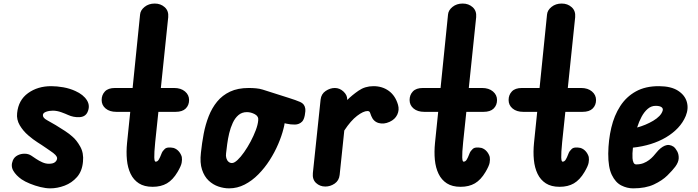

<svg xmlns="http://www.w3.org/2000/svg" viewBox="-20 -1024 3832 1054"><path d="M256 10Q231.5 10 201.8 2.8Q172 -4.5 144.5 -15.8Q117 -27 98.5 -39.5Q68 -61 53 -86.8Q38 -112.5 50.5 -143.5Q58.5 -162 76.5 -171.2Q94.5 -180.5 115.5 -180.2Q136.5 -180 152 -169.5Q163 -162 178.8 -151.5Q194.5 -141 212.5 -133Q230.5 -125 248 -125Q271.5 -125 282.2 -134Q293 -143 293.5 -155Q293.5 -163.5 284.5 -173.2Q275.5 -183 253.5 -197.5Q246.5 -202.5 234.2 -210.8Q222 -219 208.8 -228Q195.5 -237 185.5 -243Q162.5 -257.5 134.8 -281.2Q107 -305 88.5 -336.2Q70 -367.5 74 -403Q81 -474.5 134 -512.8Q187 -551 261 -551Q292 -551 327.5 -544.8Q363 -538.5 393.5 -524.5Q438 -504.5 457.2 -473.5Q476.5 -442.5 460 -407.5Q447.5 -382 415.2 -380.8Q383 -379.5 353.5 -393Q341 -399 316.8 -407.8Q292.5 -416.5 270 -416.5Q250 -416.5 233.2 -410.5Q216.5 -404.5 215.5 -393Q214 -377.5 237.8 -364.5Q261.5 -351.5 286 -337Q310.5 -322.5 336.5 -305.2Q362.5 -288 377 -274.5Q400.5 -255 420.5 -219.2Q440.5 -183.5 435.5 -136.5Q431 -84.5 402.8 -52.2Q374.5 -20 334.8 -5Q295 10 256 10Z M749 -944.5Q751 -968 773.8 -986.2Q796.5 -1004.5 829.5 -1004.5Q862 -1004.5 884.2 -984.5Q906.5 -964.5 903.5 -930L863 -541H936Q973 -541 995.5 -522Q1018 -503 1018 -475Q1018 -446.5 999.5 -428.2Q981 -410 944 -410H849.5L832 -243.5Q829 -213 827.8 -192.5Q826.5 -172 827 -159.8Q827.5 -147.5 829.2 -142Q831 -136.5 834.5 -136.5Q845 -136.5 852 -148.5Q859 -160.5 864 -174.2Q869 -188 873.5 -194L881.5 -203Q889.5 -213 904 -214Q918.5 -215 932.5 -212Q949 -207 961 -193.5Q973 -180 978 -162.5Q980.5 -148 977.2 -130.2Q974 -112.5 954.5 -79.5Q929 -36.5 896.5 -17.5Q864 1.5 818 1.5Q772 1.5 742.5 -17.5Q713 -36.5 697 -69.8Q681 -103 676.8 -146.5Q672.5 -190 677.5 -239.5L695 -410H618.5Q582 -410 560 -428.2Q538 -446.5 538 -475Q538 -503 556 -522Q574 -541 611 -541H708Z M1237.5 10Q1209 10 1179.2 0Q1149.5 -10 1125.5 -32.5Q1101.5 -55 1089 -92.8Q1076.5 -130.5 1083 -186Q1088.5 -238.5 1098.2 -289.8Q1108 -341 1125.8 -386.2Q1143.5 -431.5 1172 -466.2Q1200.5 -501 1243 -521Q1285.5 -541 1345.5 -541Q1366 -541 1385.5 -539.2Q1405 -537.5 1422.5 -532L1565.5 -486.5Q1604 -474.5 1627.8 -464.2Q1651.5 -454 1655.5 -429.5Q1658 -415 1653.2 -391Q1648.5 -367 1638.5 -356.5Q1622.5 -340.5 1598.8 -340.2Q1575 -340 1553 -345L1542.5 -347.5Q1541.5 -340.5 1540 -333.2Q1538.5 -326 1536.5 -318.5Q1526.5 -278 1507.2 -233Q1488 -188 1460.5 -145Q1433 -102 1398.2 -66.8Q1363.5 -31.5 1323 -10.8Q1282.5 10 1237.5 10ZM1221 -182Q1219 -168 1222.5 -155.8Q1226 -143.5 1234.2 -136.2Q1242.5 -129 1253.5 -129Q1266 -129 1283.8 -145.5Q1301.5 -162 1320.2 -188.8Q1339 -215.5 1355.8 -247Q1372.5 -278.5 1384 -309Q1395.5 -339.5 1397.5 -363Q1400.5 -385.5 1379 -397Q1357.5 -408.5 1335.5 -408.5Q1308 -408.5 1289 -392.2Q1270 -376 1257.8 -349.5Q1245.5 -323 1238.2 -292.5Q1231 -262 1227.2 -232.8Q1223.5 -203.5 1221 -182Z M1766 0Q1736 0 1715 -19.5Q1694 -39 1697.5 -74L1740 -477.5Q1743.5 -508.5 1768 -524.8Q1792.5 -541 1818 -541Q1844.5 -541 1865.2 -521.8Q1886 -502.5 1886 -479.5V-475Q1912.5 -501.5 1948.2 -526.2Q1984 -551 2030 -551Q2079 -551 2114.8 -524.8Q2150.5 -498.5 2165 -448.5Q2173 -420.5 2160.8 -394.5Q2148.5 -368.5 2118.5 -355Q2086.5 -340.5 2058.2 -348.8Q2030 -357 2018 -387.5Q2014.5 -398.5 2011 -406.5Q2007.5 -414.5 1997.5 -414.5Q1975 -414.5 1940.2 -388Q1905.5 -361.5 1870 -307.5L1844.5 -63.5Q1841 -32.5 1817.2 -16.2Q1793.5 0 1766 0Z M2439.5 -944.5Q2441.5 -968 2464.2 -986.2Q2487 -1004.5 2520 -1004.5Q2552.5 -1004.5 2574.8 -984.5Q2597 -964.5 2594 -930L2553.5 -541H2626.5Q2663.5 -541 2686 -522Q2708.5 -503 2708.5 -475Q2708.5 -446.5 2690 -428.2Q2671.5 -410 2634.5 -410H2540L2522.5 -243.5Q2519.5 -213 2518.2 -192.5Q2517 -172 2517.5 -159.8Q2518 -147.5 2519.8 -142Q2521.5 -136.5 2525 -136.5Q2535.5 -136.5 2542.5 -148.5Q2549.5 -160.5 2554.5 -174.2Q2559.5 -188 2564 -194L2572 -203Q2580 -213 2594.5 -214Q2609 -215 2623 -212Q2639.5 -207 2651.5 -193.5Q2663.5 -180 2668.5 -162.5Q2671 -148 2667.8 -130.2Q2664.5 -112.5 2645 -79.5Q2619.5 -36.5 2587 -17.5Q2554.5 1.5 2508.5 1.5Q2462.5 1.5 2433 -17.5Q2403.5 -36.5 2387.5 -69.8Q2371.5 -103 2367.2 -146.5Q2363 -190 2368 -239.5L2385.5 -410H2309Q2272.5 -410 2250.5 -428.2Q2228.5 -446.5 2228.5 -475Q2228.5 -503 2246.5 -522Q2264.5 -541 2301.5 -541H2398.5Z M2983 -944.5Q2985 -968 3007.8 -986.2Q3030.5 -1004.5 3063.5 -1004.5Q3096 -1004.5 3118.2 -984.5Q3140.5 -964.5 3137.5 -930L3097 -541H3170Q3207 -541 3229.5 -522Q3252 -503 3252 -475Q3252 -446.5 3233.5 -428.2Q3215 -410 3178 -410H3083.5L3066 -243.5Q3063 -213 3061.8 -192.5Q3060.5 -172 3061 -159.8Q3061.5 -147.5 3063.2 -142Q3065 -136.5 3068.5 -136.5Q3079 -136.5 3086 -148.5Q3093 -160.5 3098 -174.2Q3103 -188 3107.5 -194L3115.5 -203Q3123.5 -213 3138 -214Q3152.5 -215 3166.5 -212Q3183 -207 3195 -193.5Q3207 -180 3212 -162.5Q3214.5 -148 3211.2 -130.2Q3208 -112.5 3188.5 -79.5Q3163 -36.5 3130.5 -17.5Q3098 1.5 3052 1.5Q3006 1.5 2976.5 -17.5Q2947 -36.5 2931 -69.8Q2915 -103 2910.8 -146.5Q2906.5 -190 2911.5 -239.5L2929 -410H2852.5Q2816 -410 2794 -428.2Q2772 -446.5 2772 -475Q2772 -503 2790 -522Q2808 -541 2845 -541H2942Z M3455.5 10Q3422 10 3390.2 -6.2Q3358.5 -22.5 3338.5 -64Q3318.5 -105.5 3319 -181Q3320 -256 3335.8 -323Q3351.5 -390 3384.8 -441.5Q3418 -493 3470.8 -522.2Q3523.5 -551.5 3598.5 -551Q3664 -550.5 3701.8 -526.2Q3739.5 -502 3750.2 -465Q3761 -428 3744.5 -387.5Q3729.5 -351.5 3701.8 -322Q3674 -292.5 3636 -270Q3598 -247.5 3552 -233.2Q3506 -219 3454.5 -213.5Q3454 -205.5 3453.2 -197.2Q3452.5 -189 3452 -182Q3451.5 -170 3452.2 -155.8Q3453 -141.5 3457.8 -131.5Q3462.5 -121.5 3472.5 -121.5Q3494.5 -121.5 3512 -128.2Q3529.5 -135 3543.2 -145.5Q3557 -156 3566.8 -167Q3576.5 -178 3583 -186Q3605.5 -214 3629.5 -224.2Q3653.5 -234.5 3678 -218.5Q3689 -209.5 3697.8 -193Q3706.5 -176.5 3705.8 -155Q3705 -133.5 3687 -109Q3672 -89 3643.8 -61Q3615.5 -33 3569.8 -11.5Q3524 10 3455.5 10ZM3477.5 -324Q3500 -330 3522.8 -339.5Q3545.5 -349 3565.8 -361Q3586 -373 3599.8 -387.2Q3613.5 -401.5 3618 -417.5Q3621 -429 3611 -436Q3601 -443 3579 -443Q3555 -443 3535.8 -426.5Q3516.5 -410 3502 -383Q3487.5 -356 3477.5 -324Z"/></svg>

Font: Edu NSW ACT Hand Pre
Style: Regular
Weight: 400
Designer: Tina and Corey Anderson, Eben Sorkin, Mirko Velimirovic
Foundry: Sorkin Type Co.
Version: Version 2.000